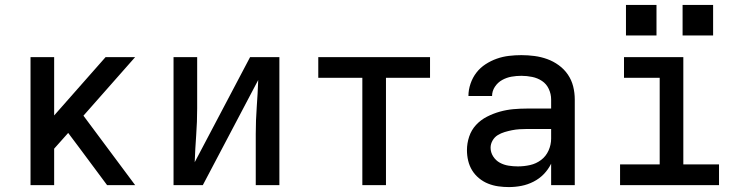

<svg xmlns="http://www.w3.org/2000/svg" viewBox="-20 -752 3040 780"><path d="M104 0V-520H200V-283L409 -520H529L319 -282L529 0H415L302 -152L257 -212L200 -148V0Z M685 0V-520H781V-312Q781 -257 777 -202.5Q773 -148 771 -93L996 -520H1115V0H1019V-208Q1019 -263 1023 -317.5Q1027 -372 1029 -427L804 0Z M1452 0V-436H1273V-520H1727V-436H1548V0Z M2047 8Q2026 8 2004.5 5Q1983 2 1963 -6Q1943 -14 1926 -28Q1909 -42 1898 -60Q1887 -78 1882 -99Q1877 -120 1877 -142Q1877 -170 1886 -197Q1895 -224 1914 -244.5Q1933 -265 1958.5 -278Q1984 -291 2011 -298.5Q2038 -306 2065.5 -308.5Q2093 -311 2121 -311H2219V-348Q2219 -370 2209.5 -390.5Q2200 -411 2182 -423Q2164 -435 2142 -439.5Q2120 -444 2098 -444Q2078 -444 2058 -440.5Q2038 -437 2020 -427Q2002 -417 1990.5 -399.5Q1979 -382 1979 -362H1883Q1883 -387 1891.5 -412Q1900 -437 1915.5 -457Q1931 -477 1952.5 -491Q1974 -505 1998 -513.5Q2022 -522 2047.5 -525Q2073 -528 2098 -528Q2125 -528 2151.5 -524.5Q2178 -521 2203 -512Q2228 -503 2250 -487Q2272 -471 2287 -449Q2302 -427 2308.5 -401Q2315 -375 2315 -348V0H2219V-87Q2207 -63 2189 -44.5Q2171 -26 2147.5 -14Q2124 -2 2098.5 3Q2073 8 2047 8ZM2084 -76Q2109 -76 2133.5 -81.5Q2158 -87 2178 -102Q2198 -117 2208.5 -140.5Q2219 -164 2219 -189V-228H2121Q2106 -228 2090.5 -227Q2075 -226 2060 -223Q2045 -220 2030 -215.5Q2015 -211 2002 -203Q1989 -195 1981 -181Q1973 -167 1973 -152Q1973 -133 1983.5 -116.5Q1994 -100 2010.5 -91Q2027 -82 2046 -79Q2065 -76 2084 -76Z M2499 0V-84H2660V-436H2515V-520H2756V-84H2901V0ZM2753 -608V-732H2877V-608ZM2523 -608V-732H2647V-608Z"/></svg>

Font: Iosevka SS04 Medium Extended
Style: Regular
Weight: 500
Width: 7
Monospace: yes
Designer: Belleve Invis
Foundry: Belleve Invis
Version: Version 19.0.0; ttfautohint (v1.8.4)